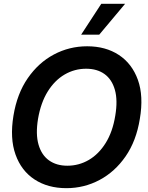

<svg xmlns="http://www.w3.org/2000/svg" viewBox="-20 -981 777 1011"><path d="M329.6 9.8Q231.9 9.8 162.1 -35.9Q92.3 -81.5 61.8 -167Q31.2 -252.4 50.8 -371.6Q69.8 -487.8 126.2 -569.3Q182.6 -650.9 263.9 -694.1Q345.2 -737.3 439 -737.3Q536.1 -737.3 605.7 -691.7Q675.3 -646 706.1 -560.5Q736.8 -475.1 716.3 -355Q697.8 -239.3 641.4 -157.7Q585 -76.2 503.9 -33.2Q422.9 9.8 329.6 9.8ZM334.5 -108.4Q395.5 -108.4 447.8 -138.9Q500 -169.4 536.6 -228.3Q573.2 -287.1 586.9 -371.6Q600.6 -452.6 585 -507.8Q569.3 -563 530.3 -591.1Q491.2 -619.1 433.6 -619.1Q372.6 -619.1 320.3 -588.6Q268.1 -558.1 231.4 -499.3Q194.8 -440.4 180.2 -355Q167 -274.4 182.9 -219.5Q198.7 -164.6 238 -136.5Q277.3 -108.4 334.5 -108.4ZM407.2 -798.3 513.2 -960.9H638.7L502.4 -798.3Z"/></svg>

Font: Inter Tight SemiBold
Style: Italic
Weight: 600
Italic angle: -9.39999°
Designer: Rasmus Andersson
Foundry: rsms
Version: Version 3.004